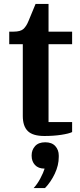

<svg xmlns="http://www.w3.org/2000/svg" viewBox="-20 -683 407 977"><path d="M206 9Q147 9 121.5 -16Q96 -41 96 -93V-458H27V-522H49Q84 -522 99 -535.5Q114 -549 125 -576L161 -663H227V-522H347V-458H227V-62H347V-11Q331 -3 292 3Q253 9 206 9ZM151 274Q170 254 185.5 224.5Q201 195 207 175Q175 175 158 156.5Q141 138 141 110V107Q141 80 158.5 60.5Q176 41 210 41Q244 41 261.5 60.5Q279 80 279 108V116Q279 158 259 200.5Q239 243 209 274H151Z"/></svg>

Font: IBM Plex Serif SmBld
Style: Regular
Weight: 600
Designer: Mike Abbink, Paul van der Laan, Pieter van Rosmalen
Foundry: Bold Monday
Version: Version 3.001